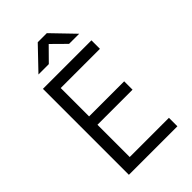

<svg xmlns="http://www.w3.org/2000/svg" viewBox="-276 -1051 1153 1153"><g transform="rotate(-45 300.0 -475.0)"><path d="M105 0V-730H517V-658H184V-417H482V-346H184V-72H517V0ZM147 -810 281 -950H358L493 -810H407L320 -896L235 -810Z"/></g></svg>

Font: Tiny Light
Style: Regular
Weight: 300
Monospace: yes
Designer: Philipp Nurullin, Konstantin Bulenkov
Foundry: JetBrains
Version: Version 2.251; ttfautohint (v1.8.4.7-5d5b)